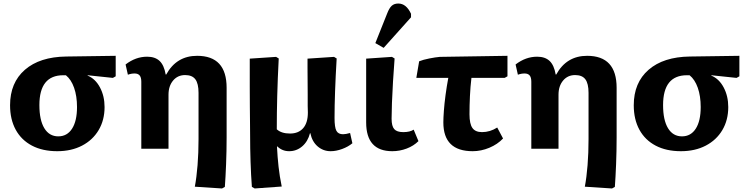

<svg xmlns="http://www.w3.org/2000/svg" viewBox="-20 -842 4246 1087"><path d="M304 14Q221 14 161 -17.5Q101 -49 69 -107.5Q37 -166 37 -246Q37 -374 121 -447Q205 -520 355 -522L635 -526V-410L619 -401L476 -416V-414Q520 -396 546 -347Q572 -298 572 -236Q572 -162 538.5 -105.5Q505 -49 444.5 -17.5Q384 14 304 14ZM310 -70Q360 -70 388 -113.5Q416 -157 416 -236Q416 -298 399.5 -345Q383 -392 353 -416H338Q203 -416 203 -247Q203 -162 231 -116Q259 -70 310 -70Z M1237 225 1083 215Q1093 162 1098.5 93Q1104 24 1104 -55V-316Q1104 -369 1086 -393Q1068 -417 1028 -417Q986 -417 960 -386Q934 -355 934 -306V0H780V-379Q780 -404 770.5 -415Q761 -426 742 -426Q723 -426 704 -419L691 -477Q748 -521 813 -521Q858 -521 883.5 -497Q909 -473 918 -420H921Q979 -526 1096 -526Q1263 -526 1263 -345V-65Q1263 13 1260 87.5Q1257 162 1253 216Z M1422 225 1406 216Q1401 150 1398.5 73.5Q1396 -3 1396 -77Q1396 -96 1395.5 -139.5Q1395 -183 1394.5 -238Q1394 -293 1394 -348Q1394 -403 1394 -447Q1394 -491 1394 -510L1543 -520L1558 -511Q1552 -396 1549.5 -298.5Q1547 -201 1547 -110Q1573 -86 1622 -86Q1670 -86 1696.5 -116.5Q1723 -147 1723 -205Q1722 -215 1722 -242.5Q1722 -270 1722 -307.5Q1722 -345 1721.5 -384Q1721 -423 1721 -456.5Q1721 -490 1721 -510L1871 -520L1886 -511Q1880 -410 1877 -325.5Q1874 -241 1874 -174Q1874 -121 1884.5 -101.5Q1895 -82 1922 -82Q1937 -82 1962 -89L1975 -31Q1951 -11 1917 1.5Q1883 14 1852 14Q1810 14 1778.5 -13Q1747 -40 1737 -88H1735Q1723 -41 1691 -13.5Q1659 14 1617 14Q1578 14 1550 -13H1548Q1551 47 1557 101.5Q1563 156 1575 214Z M2201 14Q2053 14 2053 -149Q2053 -173 2053 -210.5Q2053 -248 2053 -291.5Q2053 -335 2053 -378Q2053 -421 2053 -456Q2053 -491 2053 -510L2199 -520L2214 -511Q2209 -446 2205 -380.5Q2201 -315 2199 -259.5Q2197 -204 2197 -170Q2197 -128 2212 -111Q2227 -94 2263 -94Q2301 -94 2322 -108L2349 -43Q2322 -16 2282.5 -1Q2243 14 2201 14ZM2152 -571 2105 -598 2172 -766Q2184 -797 2198 -809.5Q2212 -822 2235 -822Q2280 -822 2307 -764V-744Z M2656 14Q2490 14 2490 -149Q2490 -174 2493 -215Q2496 -256 2502.5 -304.5Q2509 -353 2518 -401H2337L2353 -495Q2375 -504 2410.5 -511Q2446 -518 2470 -520L2853 -526V-410L2837 -401H2649Q2643 -351 2640.5 -297.5Q2638 -244 2638 -195Q2638 -141 2654.5 -117.5Q2671 -94 2709 -94Q2754 -94 2795 -120L2828 -58Q2797 -25 2750.5 -5.5Q2704 14 2656 14Z M3445 225 3291 215Q3301 162 3306.5 93Q3312 24 3312 -55V-316Q3312 -369 3294 -393Q3276 -417 3236 -417Q3194 -417 3168 -386Q3142 -355 3142 -306V0H2988V-379Q2988 -404 2978.5 -415Q2969 -426 2950 -426Q2931 -426 2912 -419L2899 -477Q2956 -521 3021 -521Q3066 -521 3091.5 -497Q3117 -473 3126 -420H3129Q3187 -526 3304 -526Q3471 -526 3471 -345V-65Q3471 13 3468 87.5Q3465 162 3461 216Z M3835 14Q3752 14 3692 -17.5Q3632 -49 3600 -107.5Q3568 -166 3568 -246Q3568 -374 3652 -447Q3736 -520 3886 -522L4166 -526V-410L4150 -401L4007 -416V-414Q4051 -396 4077 -347Q4103 -298 4103 -236Q4103 -162 4069.5 -105.5Q4036 -49 3975.5 -17.5Q3915 14 3835 14ZM3841 -70Q3891 -70 3919 -113.5Q3947 -157 3947 -236Q3947 -298 3930.5 -345Q3914 -392 3884 -416H3869Q3734 -416 3734 -247Q3734 -162 3762 -116Q3790 -70 3841 -70Z"/></svg>

Font: Literata
Style: Bold
Weight: 700
Designer: Latin by Veronika Burian and Jose Scaglione. Greek by Irene Vlachou. Cyrillic by Vera Evstafieva.
Foundry: TypeTogether
Version: Version 3.103; ttfautohint (v1.8.4.7-5d5b);gftools[0.9.29]